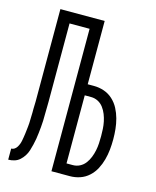

<svg xmlns="http://www.w3.org/2000/svg" viewBox="-111 -812 722 888"><g transform="rotate(15 250.0 -367.5)"><path d="M221 0V-682H125V-305Q125 -290 124.5 -275Q124 -260 124 -245Q124 -230 123.5 -215Q123 -200 121.5 -185.5Q120 -171 118.5 -156Q117 -141 114.5 -126.5Q112 -112 108.5 -97.5Q105 -83 100.5 -68.5Q96 -54 88 -41.5Q80 -29 69 -19Q58 -9 43.5 -4.5Q29 0 14 0V-53Q23 -53 30 -58Q37 -63 41.5 -70.5Q46 -78 49 -86Q52 -94 53.5 -102.5Q55 -111 56.5 -119.5Q58 -128 59 -136.5Q60 -145 61 -153.5Q62 -162 63 -171Q64 -180 64.5 -188.5Q65 -197 65 -205.5Q65 -214 65.5 -222.5Q66 -231 66 -240Q66 -249 66 -257.5Q66 -266 66.5 -274.5Q67 -283 67 -292Q67 -301 67 -309V-735H279V-432H309Q334 -432 357.5 -424Q381 -416 399.5 -399Q418 -382 429.5 -360Q441 -338 447.5 -314Q454 -290 456.5 -265.5Q459 -241 459 -216Q459 -191 456.5 -166.5Q454 -142 447.5 -118Q441 -94 429.5 -72Q418 -50 399.5 -33Q381 -16 357.5 -8Q334 0 309 0ZM279 -53H309Q327 -53 342.5 -61Q358 -69 368.5 -83Q379 -97 385.5 -113.5Q392 -130 395.5 -147Q399 -164 400 -181.5Q401 -199 401 -216Q401 -233 400 -250.5Q399 -268 395.5 -285Q392 -302 385.5 -318.5Q379 -335 368.5 -349Q358 -363 342.5 -371Q327 -379 309 -379H279Z"/></g></svg>

Font: Iosevka Fixed Light
Style: Regular
Weight: 300
Monospace: yes
Designer: Belleve Invis
Foundry: Belleve Invis
Version: Version 32.3.0